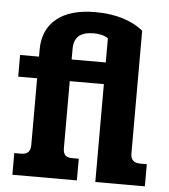

<svg xmlns="http://www.w3.org/2000/svg" viewBox="-50 -723 677 768"><g transform="rotate(5 288.5 -338.5)"><path d="M28 -87H54Q75 -87 84 -96.5Q93 -106 93 -126V-393H17V-480H93V-508Q93 -588 147 -632.5Q201 -677 302 -677Q365 -677 414 -661.5Q463 -646 495 -619V-126Q495 -89 533 -89H560V0H361V-393H224V-124Q224 -105 232.5 -96Q241 -87 261 -87H287V0H28ZM361 -480V-577Q352 -584 336.5 -588Q321 -592 304 -592Q263 -592 243.5 -575Q224 -558 224 -522V-480Z"/></g></svg>

Font: Pridi Medium
Style: Regular
Weight: 500
Designer: Katatrad Team
Foundry: CadsonDemak
Version: Version 1.001